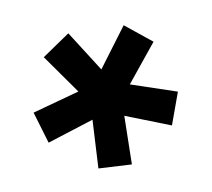

<svg xmlns="http://www.w3.org/2000/svg" viewBox="-51 -772 520 470"><g transform="rotate(10 209.0 -537.0)"><path d="M221 -359 186 -474 90 -400 41 -466 140 -536 42 -604 91 -672 186 -599 221 -715 300 -688 261 -575 380 -578V-494L261 -497L300 -383Z"/></g></svg>

Font: Cairo Play
Style: Bold
Weight: 700
Version: Version 3.119